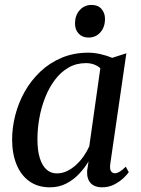

<svg xmlns="http://www.w3.org/2000/svg" viewBox="-20 -770 589 800"><path d="M439.5 -87.5Q436.5 -65 442.8 -56.5Q449 -48 458.5 -48Q467.5 -48 478.8 -54.8Q490 -61.5 504 -75.5L516.5 -52.5Q511 -44 495.5 -29Q480 -14 457 -1.8Q434 10.5 404.5 10.5Q374.5 10.5 358 -6.8Q341.5 -24 343 -58L349 -97.5Q333 -70.5 309.8 -45.8Q286.5 -21 256 -5.2Q225.5 10.5 188 10.5Q137.5 10.5 102.2 -14.8Q67 -40 48.8 -85Q30.5 -130 30.5 -189Q30.5 -239 43.8 -290.5Q57 -342 83.2 -388.5Q109.5 -435 148 -471.5Q186.5 -508 236.8 -529.2Q287 -550.5 348 -550.5Q373 -550.5 399.8 -544.2Q426.5 -538 447.5 -529L506.5 -548ZM398 -485.5Q387.5 -495.5 372.2 -501.2Q357 -507 337.5 -507Q297.5 -507 265.2 -488.2Q233 -469.5 208.8 -437.2Q184.5 -405 168.2 -363.8Q152 -322.5 144 -278Q136 -233.5 136 -190.5Q136 -142 146.2 -110.2Q156.5 -78.5 174.5 -63Q192.5 -47.5 216.5 -47.5Q238.5 -47.5 258.8 -57Q279 -66.5 296.8 -82.8Q314.5 -99 328.5 -119Q342.5 -139 352 -160.5ZM348.5 -613.5Q323 -613.5 307.5 -630.2Q292 -647 292.5 -673.5Q293 -707 312.5 -728.2Q332 -749.5 361.5 -749.5Q388 -749.5 402.8 -732.8Q417.5 -716 417.5 -691.5Q417.5 -657 398.2 -635.2Q379 -613.5 348.5 -613.5Z"/></svg>

Font: Merriweather 60pt
Style: Italic
Weight: 400
Italic angle: -7.8°
Version: Version 2.101